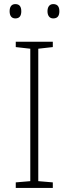

<svg xmlns="http://www.w3.org/2000/svg" viewBox="-20 -918 334 938"><path d="M27 -863C27 -843 35 -828 55 -828C77 -828 84 -843 84 -863C84 -883 77 -898 55 -898C35 -898 27 -883 27 -863ZM212 -863C212 -843 221 -828 240 -828C263 -828 270 -843 270 -863C270 -883 263 -898 240 -898C221 -898 212 -883 212 -863ZM238 0V-27L167 -33V-680L238 -688V-714H57V-688L128 -680V-33L57 -27V0Z"/></svg>

Font: Noto Sans Georgian ExtraLight
Style: Regular
Weight: 200
Designer: Monotype Design Team, Akaki Razmadze
Foundry: Google LLC
Version: Version 2.005